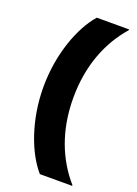

<svg xmlns="http://www.w3.org/2000/svg" viewBox="-159 -825 699 978"><g transform="rotate(20 190.5 -336.0)"><path d="M189 88H364V84C273 -20 216 -160 216 -336C216 -512 273 -652 364 -756V-760H189C115 -676 54 -516 54 -336C54 -156 115 4 189 88Z"/></g></svg>

Font: Kufam Arabic Latin Roman Bold
Style: Regular
Weight: 700
Designer: Wael Morcos & Artur Schmal
Version: Version 1.200;PS 001.200;hotconv 1.0.88;makeotf.lib2.5.64775